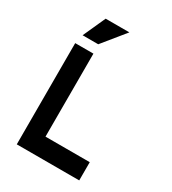

<svg xmlns="http://www.w3.org/2000/svg" viewBox="-217 -1034 1033 1150"><g transform="rotate(30 300.0 -459.0)"><path d="M210 -700V-126H516V0H84V-700ZM332.8 -918 206.8 -763H98.8L168.8 -918Z"/></g></svg>

Font: Fliege Mono Thin
Style: Regular
Weight: 100
Version: Version 0.020;Glyphs 3.3 (3306)